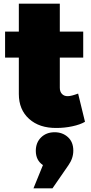

<svg xmlns="http://www.w3.org/2000/svg" viewBox="-20 -690 500 1050"><path d="M7.8 -375V-517.1H83V-669.9H307.1V-517.1H435.1V-375H307.1V-210Q307.1 -188.5 319.1 -176Q331.1 -163.6 351.1 -164.1Q369.1 -164.1 407.2 -178.2L444.8 -23.9Q418 -8.3 375.5 0.7Q333 9.8 289.1 9.8Q195.3 10.7 139.2 -39.8Q83 -90.3 83 -175.8V-375ZM163.1 339.8 214.8 212.9Q175.8 186.5 175.8 134.8Q175.8 89.8 204.6 61.5Q233.4 33.2 278.8 33.2Q321.8 33.2 351.3 59.8Q380.9 86.4 380.9 133.8Q380.9 175.8 354 213.9L267.1 339.8Z"/></svg>

Font: Trueno Black
Style: Regular
Weight: 900
Designer: Julieta Ulanovsky
Foundry: Julieta Ulanovsky
Version: Version 3.001b | FøM Fix